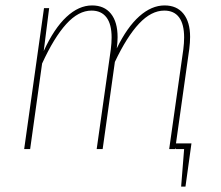

<svg xmlns="http://www.w3.org/2000/svg" viewBox="-20 -549 812 707"><path d="M685 -21 663 138H647L658 0H627L626 -5L625 0H603L655 -367Q658 -391 658 -411Q658 -460 639.5 -485Q621 -510 585 -510Q537 -510 492 -462Q447 -414 403 -321L358 0H336L388 -367Q391 -391 391 -411Q391 -460 372 -485Q353 -510 317 -510Q269 -510 224 -460.5Q179 -411 135 -315L91 0H69L142 -519H161L141 -361Q179 -444 224.5 -486.5Q270 -529 319 -529Q364 -529 388.5 -498.5Q413 -468 413 -412Q413 -394 410 -371Q448 -449 493 -489Q538 -529 586 -529Q631 -529 655.5 -498.5Q680 -468 680 -413Q680 -393 677 -369L628 -21Z"/></svg>

Font: Fira Sans Condensed Thin
Style: Italic
Weight: 250
Width: 3
Italic angle: -8°
Designer: Carrois Corporate & Edenspiekermann AG
Foundry: Carrois Corporate GbR & Edenspiekermann AG
Version: Version 4.203